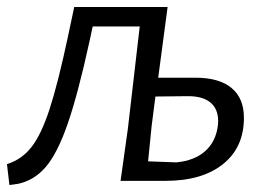

<svg xmlns="http://www.w3.org/2000/svg" viewBox="-29 -519 753 551"><path d="M671 -181Q671 -96 611 -48Q551 0 446 0H317L338 -150L372 -443H237L228 -401Q195 -250 165.5 -164.5Q136 -79 102 -39.5Q68 0 20 9L-2 12L-9 -48Q33 -61 61 -96.5Q89 -132 113 -205Q137 -278 166 -414L184 -499H452L425 -296H532Q600 -296 635.5 -266.5Q671 -237 671 -181ZM597 -172Q597 -207 574 -225.5Q551 -244 506 -243L417 -242L406 -156L396 -56L477 -53Q529 -58 559.5 -85Q590 -112 596 -157Q597 -162 597 -172Z"/></svg>

Font: Alegreya Sans SC
Style: Italic
Weight: 400
Italic angle: -7°
Designer: Juan Pablo del Peral
Foundry: Huerta Tipografica
Version: Version 2.008; ttfautohint (v1.6)